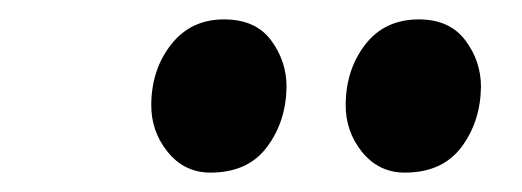

<svg xmlns="http://www.w3.org/2000/svg" viewBox="-20 -781 538 198"><path d="M197 -603Q170 -603 152.8 -624.5Q135.5 -646 136 -674Q136.5 -710 156.8 -735.5Q177 -761 211 -761Q243.5 -761 259.5 -739.5Q275.5 -718 275.5 -691.5Q275 -655.5 255.2 -629.2Q235.5 -603 197 -603ZM397.5 -603Q370.5 -603 353.2 -624.5Q336 -646 336.5 -674Q337 -710 357 -735.5Q377 -761 412 -761Q443.5 -761 459.8 -739.5Q476 -718 476 -691.5Q475.5 -655.5 455.8 -629.2Q436 -603 397.5 -603Z"/></svg>

Font: Merriweather 72pt
Style: Bold Italic
Weight: 700
Italic angle: -7.8°
Version: Version 2.101